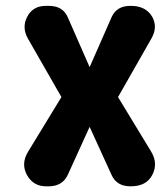

<svg xmlns="http://www.w3.org/2000/svg" viewBox="-20 -635 556 664"><path d="M430.7 -614.7Q430.7 -614.7 432.6 -614.7Q484.9 -614.7 506.8 -576.2Q526.4 -540.5 502.9 -500.5Q502.9 -500.5 388.2 -299.3L502.9 -110.4Q527.3 -69.8 506.8 -30.3Q486.3 9.3 432.6 9.3Q432.6 9.3 430.7 9.3Q383.3 9.3 365.7 -30.3Q365.7 -30.3 290 -196.3L214.4 -30.3Q196.3 8.8 149.4 9.3Q149.4 9.3 138.7 9.3Q95.2 9.3 73.2 -29.8Q51.8 -68.8 77.1 -110.4Q77.1 -110.4 192.4 -299.3L77.1 -500.5Q54.7 -539.6 73.7 -576.2Q92.8 -614.7 138.7 -614.7Q138.7 -614.7 149.4 -614.7Q197.3 -614.7 214.4 -575.2Q214.4 -575.2 290 -402.8L365.7 -575.2Q382.8 -614.7 430.7 -614.7Z"/></svg>

Font: Dyuthi
Style: Regular
Weight: 400
Designer: Hiran Venugopalan, Hussain K H and Suresh P for Sawthanthra Malayalam Computing (SMC)
Version: Version 3.0.0+20221109